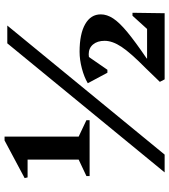

<svg xmlns="http://www.w3.org/2000/svg" viewBox="30 -772 742 842"><g transform="rotate(-90 401.0 -351.0)"><path d="M50 -329V-343L122 -377V-601H44L41 -614L206 -702H223V-377L295 -343V-329ZM66 0 632 -690H710L144 0ZM474 0 463 -21 522 -82Q590 -149 616.5 -189Q643 -229 643 -263Q643 -295 627 -314Q611 -333 584 -333Q578 -333 572 -332L516 -251H503L457 -337Q484 -353 522 -363Q560 -373 595 -373Q673 -373 716 -348.5Q759 -324 759 -280Q759 -253 741 -225.5Q723 -198 680.5 -163Q638 -128 566 -79L565 -77H695L753 -141H766L764 0Z"/></g></svg>

Font: Platypi
Style: Bold
Weight: 700
Designer: David Sargent
Foundry: Bolt Cutter Type
Version: Version 1.200; ttfautohint (v1.8.4.7-5d5b)